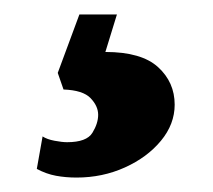

<svg xmlns="http://www.w3.org/2000/svg" viewBox="-20 -26 295 266"><path d="M86 220Q71 220 57.5 217.5Q44 215 31 208L39 163Q45 167 55.5 169Q66 171 73 171Q100 171 108 158Q116 145 116 133Q116 121 105.5 110Q95 99 68 98L60 75L90 -6H142L126 46Q176 46 199 67Q222 88 222 119Q222 146 203 169Q184 192 153 206Q122 220 86 220Z"/></svg>

Font: Manuale ExtraBold
Style: Regular
Weight: 800
Version: Version 1.002